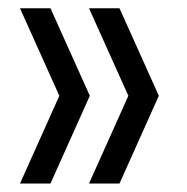

<svg xmlns="http://www.w3.org/2000/svg" viewBox="-20 -514 454 466"><path d="M28.5 -68.5 124 -281.5 28.5 -494H102.5L198 -281.5L102.5 -68.5ZM196 -68.5 291.5 -281.5 196 -494H270L365.5 -281.5L270 -68.5Z"/></svg>

Font: Encode Sans SC Condensed
Style: Regular
Weight: 400
Width: 3
Designer: Multiple Designers
Foundry: Impallari Type
Version: Version 3.002